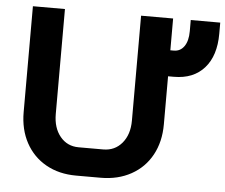

<svg xmlns="http://www.w3.org/2000/svg" viewBox="-51 -758 967 824"><g transform="rotate(5 432.5 -346.0)"><path d="M865 -700V-652Q865 -557 818 -504Q771 -451 687 -451H662V-244Q662 -169 631 -112Q600 -55 543 -23.5Q486 8 412 8H306Q232 8 176 -23.5Q120 -55 89 -112Q58 -169 58 -244V-700H196V-248Q196 -188 226.5 -151Q257 -114 306 -114H412Q462 -114 493 -151Q524 -188 524 -248V-700H662V-563H677Q705 -563 721.5 -586.5Q738 -610 738 -652V-700Z"/></g></svg>

Font: Bai Jamjuree
Style: Bold
Weight: 700
Designer: Katatrad Aksorn Co.,Ltd.
Foundry: Cadson Demak Co.,Ltd.
Version: Version 1.000; ttfautohint (v1.6)